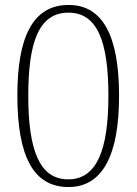

<svg xmlns="http://www.w3.org/2000/svg" viewBox="-20 -744 551 774"><path d="M256 10C391 10 460 -114 460 -358C460 -601 393 -724 257 -724C112 -724 50 -595 50 -359C50 -113 115 10 256 10ZM255 -21C141 -21 94 -135 94 -358C94 -573 136 -693 256 -693C373 -693 417 -576 417 -358C417 -139 370 -21 255 -21Z"/></svg>

Font: Noto Serif Bengali SemiCondensed ExtraLight
Style: Regular
Weight: 200
Width: 4
Designer: Juan Bruce, Universal Thirst, Indian Type Foundry and the Monotype Design Team.
Foundry: Monotype Imaging Inc.
Version: Version 2.003